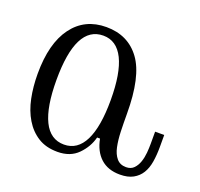

<svg xmlns="http://www.w3.org/2000/svg" viewBox="-86 -515 657 630"><g transform="rotate(20 242.0 -200.0)"><path d="M185.1 -419.9Q261.2 -419.9 303.2 -362.5Q345.2 -305.2 345.2 -174.8Q345.2 -143.1 346.2 -113.5Q347.2 -84 352.1 -61Q356.9 -38.1 368.9 -23.9Q380.9 -9.8 401.9 -9.8Q418.9 -9.8 429 -20.3Q439 -30.8 444.1 -45.9Q449.2 -61 450.7 -78.1Q452.1 -95.2 452.1 -108.9V-151.9H483.9V-109.9Q483.9 -82 480 -58.1Q476.1 -34.2 465.6 -17.1Q455.1 0 437 10Q418.9 20 391.1 20Q349.1 20 323.5 -3.4Q297.9 -26.9 290 -68.8H279.8Q271 -34.2 244.4 -7.1Q217.8 20 172.9 20Q132.8 20 105 2.4Q77.1 -15.1 59.1 -45.2Q41 -75.2 33 -114.5Q24.9 -153.8 24.9 -199.2Q24.9 -305.2 67.4 -362.5Q109.9 -419.9 185.1 -419.9ZM185.1 -390.1Q89.8 -390.1 89.8 -201.2Q89.8 -106.9 113.5 -58.3Q137.2 -9.8 185.1 -9.8Q231.9 -9.8 255.9 -57.9Q279.8 -106 279.8 -199.2Q279.8 -293 255.9 -341.6Q231.9 -390.1 185.1 -390.1Z"/></g></svg>

Font: Sevillana
Style: Regular
Weight: 400
Designer: Olga Umpeleva
Foundry: Brownfox
Version: Version 1.001